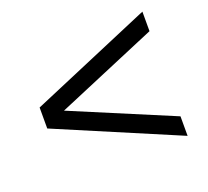

<svg xmlns="http://www.w3.org/2000/svg" viewBox="-95 -614 812 748"><g transform="rotate(-20 311.0 -240.5)"><path d="M563 17 59 -197V-284L563 -498V-417L144 -240L563 -64Z"/></g></svg>

Font: Zen Kaku Gothic Antique Medium
Style: Regular
Weight: 500
Designer: Yoshimichi Ohira
Foundry: Positype
Version: Version 1.002